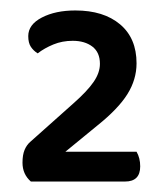

<svg xmlns="http://www.w3.org/2000/svg" viewBox="-20 -718 317 367"><path d="M124 -698Q178 -698 209.5 -671.5Q241 -645 241 -597Q241 -566 223.5 -538Q206 -510 166 -478L105 -428H241Q248 -416 248 -400Q248 -371 219 -371H39Q23 -385 23 -407Q23 -422 27 -431.5Q31 -441 38 -447L121 -521Q147 -544 159 -561.5Q171 -579 171 -596Q171 -618 156.5 -629Q142 -640 119 -640Q99 -640 82 -633Q65 -626 52 -616Q44 -621 39 -628.5Q34 -636 34 -649Q34 -671 60 -684.5Q86 -698 124 -698Z"/></svg>

Font: Baloo Bhaina 2 Medium
Style: Regular
Weight: 500
Designer: Yesha Goshar, Manish Minz, Shuchita Grover and Ek Type
Foundry: Ek Type
Version: Version 1.640;hotconv 1.0.111;makeotfexe 2.5.65597; ttfautoh